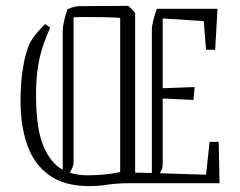

<svg xmlns="http://www.w3.org/2000/svg" viewBox="-20 -625 818 655"><path d="M421 0Q379 0 347.5 5Q316 10 285 10Q199 10 147 -28Q95 -66 72.5 -131.5Q50 -197 50 -281Q50 -343 58.5 -394.5Q67 -446 83 -481Q94 -499 106.5 -513.5Q119 -528 134 -543L151 -531Q140 -505 129 -475Q118 -445 110.5 -403Q103 -361 103 -302Q103 -186 128 -127Q153 -68 194 -46V-521Q194 -531 198 -550.5Q202 -570 210 -593Q222 -599 232.5 -601.5Q243 -604 249 -604L416 -605Q419 -605 430 -593.5Q441 -582 441 -579V-36L498 -35V-525Q498 -534 502.5 -553.5Q507 -573 515 -595H722L714 -455H683L675 -553L535 -562V-324L644 -328L640 -284L535 -289V-66Q535 -58 533.5 -51.5Q532 -45 525 -34L683 -29L695 -141H726L729 0ZM231 -70Q231 -63 227.5 -54.5Q224 -46 218 -36Q233 -31 249 -29Q265 -27 281 -27Q304 -27 333.5 -29.5Q363 -32 390 -38V-564Q365 -566 332.5 -566.5Q300 -567 262 -567Q247 -567 231 -566Z"/></svg>

Font: Grenze Gotisch ExtraLight
Style: Regular
Weight: 200
Designer: Renata Polastri
Foundry: Omnibus-Type
Version: Version 1.001